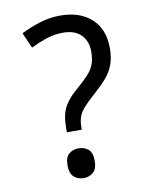

<svg xmlns="http://www.w3.org/2000/svg" viewBox="-83 -787 685 863"><g transform="rotate(-10 259.0 -355.0)"><path d="M190 -202V-220Q190 -258 197 -285.5Q204 -313 222.5 -338Q241 -363 273 -390Q304 -417 323.5 -438Q343 -459 352 -483Q361 -507 361 -541Q361 -588 332.5 -617Q304 -646 250 -646Q210 -646 173 -633.5Q136 -621 102 -604L71 -675Q111 -695 157 -709.5Q203 -724 250 -724Q341 -724 393.5 -676Q446 -628 446 -542Q446 -499 434.5 -467Q423 -435 399.5 -408Q376 -381 341 -350Q308 -321 290 -300.5Q272 -280 265 -260Q258 -240 258 -211V-202ZM229 14Q203 14 185 -2Q167 -18 167 -54Q167 -92 185 -107Q203 -122 229 -122Q255 -122 273 -107Q291 -92 291 -54Q291 -18 273 -2Q255 14 229 14Z"/></g></svg>

Font: hexmalayalam15
Style: Book
Weight: 400
Designer: Jelle Bosma - Monotype Design Team
Foundry: Monotype Imaging Inc.
Version: Version 2.003